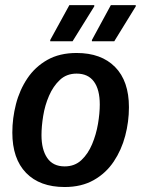

<svg xmlns="http://www.w3.org/2000/svg" viewBox="-20 -720 552 752"><path d="M233.3 12.5Q135.8 12.5 82.1 -42.9Q28.3 -98.3 28.3 -200.8Q28.3 -256.7 42.5 -312.1Q56.7 -367.5 87.1 -412.9Q117.5 -458.3 165.4 -485.4Q213.3 -512.5 280 -512.5Q376.7 -512.5 430.8 -457.5Q485 -402.5 485 -300Q485 -243.3 470.4 -187.9Q455.8 -132.5 425.4 -87.1Q395 -41.7 347.1 -14.6Q299.2 12.5 233.3 12.5ZM233.3 -68.3Q272.5 -68.3 298.8 -92.9Q325 -117.5 340.8 -155.4Q356.7 -193.3 363.8 -235Q370.8 -276.7 370.8 -310.8Q370.8 -369.2 347.9 -400.4Q325 -431.7 280 -431.7Q240.8 -431.7 214.6 -407.1Q188.3 -382.5 172.1 -345Q155.8 -307.5 149.2 -266.2Q142.5 -225 142.5 -190.8Q142.5 -134.2 165 -101.3Q187.5 -68.3 233.3 -68.3ZM176.7 -558.3V-563.3L251.7 -700H349.2V-695L264.2 -558.3ZM340 -558.3V-563.3L414.2 -700H511.7V-695L427.5 -558.3Z"/></svg>

Font: Familjen Grotesk GF Medium
Style: Italic
Weight: 500
Designer: Anders Wikstroem, Jonas Baeckman, Matilda Gysing, Kristian Moeller
Foundry: Familjen STHML AB
Version: Version 2.000; Beta; Release 4; Build 6